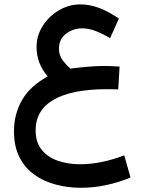

<svg xmlns="http://www.w3.org/2000/svg" viewBox="-20 -535 669 892"><path d="M535.6 -225.6 529.3 -119.6Q510.7 -120.6 499.3 -120.6Q487.8 -120.6 476.6 -120.6Q314.9 -120.6 230.2 -72.3Q145.5 -23.9 145.5 70.8Q145.5 127 174.3 161.6Q203.1 196.3 249.8 212.2Q296.4 228 350.1 228Q405.8 228 458.7 216.3Q511.7 204.6 557.1 186.5L586.4 289.6Q533.7 312 474.1 324.7Q414.6 337.4 356 337.4Q294.9 337.4 239 322.5Q183.1 307.6 139.4 276.4Q95.7 245.1 70.3 195.1Q44.9 145 44.9 74.7Q44.9 -3.9 81.8 -69.1Q118.7 -134.3 201.7 -180.2Q149.9 -239.7 149.9 -316.4Q149.9 -369.6 178.5 -414.6Q207 -459.5 253.7 -487.1Q300.3 -514.6 354 -514.6Q397.5 -514.6 441.9 -497.6Q486.3 -480.5 532.2 -448.7L491.7 -357.9Q456.5 -378.4 424.6 -390.9Q392.6 -403.3 360.8 -403.3Q319.3 -403.3 286.6 -378.2Q253.9 -353 253.9 -309.6Q253.9 -276.4 272 -253.7Q290 -231 306.6 -216.3Q354.5 -222.2 391.1 -225.3Q427.7 -228.5 465.3 -228.5Q483.9 -228.5 498.5 -227.8Q513.2 -227.1 535.6 -225.6Z"/></svg>

Font: Vazirmatn RD UI Medium
Style: Regular
Weight: 500
Designer: Saber Rastikerdar
Foundry: Saber Rastikerdar
Version: Version 33.003